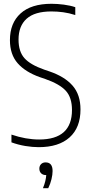

<svg xmlns="http://www.w3.org/2000/svg" viewBox="-20 -769 478 1015"><path d="M184.5 9Q152 9 114 2.8Q76 -3.5 40.5 -16.5V-57.5Q117 -31.5 187 -31.5Q360.5 -31.5 360.5 -187.5Q360.5 -253.5 327.8 -289.2Q295 -325 219 -351.5L191 -361Q114.5 -388 73.5 -434.5Q32.5 -481 32.5 -557Q32.5 -647 88.8 -698Q145 -749 252.5 -749Q283 -749 317.5 -744.5Q352 -740 378 -731V-689.5Q345.5 -700 314.5 -704.2Q283.5 -708.5 252 -708.5Q163.5 -708.5 120.8 -670Q78 -631.5 78 -560Q78 -496.5 109.2 -461.5Q140.5 -426.5 213.5 -401L241.5 -391.5Q322 -364 363.8 -316.2Q405.5 -268.5 405.5 -190.5Q405.5 -94.5 348 -42.8Q290.5 9 184.5 9ZM207 226Q215.5 205 219.5 188.2Q223.5 171.5 224.5 156.5H223Q207 156.5 197.5 147.2Q188 138 188 122.5Q188 108 197 98.8Q206 89.5 221 89.5Q258 89.5 258 135Q258 154 252.2 178.2Q246.5 202.5 235 226Z"/></svg>

Font: Encode Sans Condensed ExtraLight
Style: Regular
Weight: 200
Width: 3
Designer: Multiple Designers
Foundry: Impallari Type
Version: Version 3.000; ttfautohint (v1.8.3) -l 8 -r 50 -G 200 -x 14 